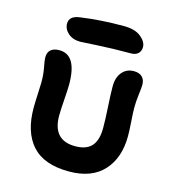

<svg xmlns="http://www.w3.org/2000/svg" viewBox="-116 -892 887 984"><g transform="rotate(15 327.5 -399.5)"><path d="M225.1 -660.2Q184.1 -660.2 159.4 -682.1Q134.8 -704.1 134.8 -732.9Q134.8 -773.9 190.9 -780.8Q294.9 -795.9 418.9 -795.9Q479.5 -795.9 510.7 -770.3Q542 -744.6 542 -716.8Q542 -695.3 528.6 -682.6Q515.1 -669.9 492.2 -669.9Q392.1 -669.9 310.1 -665Q228 -660.2 225.1 -660.2ZM339.8 -2.9Q207 -2.9 144 -72.8Q81.1 -142.6 81.1 -272Q81.1 -298.3 83.5 -345.2Q85.9 -392.1 85.9 -407.2Q85.9 -451.2 78.9 -485.8Q71.8 -520.5 71.8 -537.1Q71.8 -563.5 87.6 -577.1Q103.5 -590.8 132.8 -590.8Q226.1 -590.8 226.1 -434.1Q226.1 -410.2 221.9 -351.6Q217.8 -293 217.8 -267.1Q217.8 -136.2 336.9 -136.2Q396.5 -136.2 424.3 -167.5Q452.1 -198.7 452.1 -264.2Q452.1 -308.6 448 -375.5Q443.8 -442.4 443.8 -482.9Q443.8 -530.3 467.5 -558.1Q491.2 -585.9 529.8 -585.9Q557.6 -585.9 573.2 -571.3Q588.9 -556.6 588.9 -528.8Q588.9 -515.1 584 -476.3Q579.1 -437.5 579.1 -405.8Q579.1 -381.8 582.5 -333.3Q585.9 -284.7 585.9 -256.8Q585.9 -140.6 522.9 -71.8Q460 -2.9 339.8 -2.9Z"/></g></svg>

Font: Shantell Sans Irregular Bouncy
Style: Regular
Weight: 600
Designer: Stephen Nixon, Anya Danilova, Shantell Martin
Foundry: Arrow Type
Version: Version 1.006;[9816181b4]